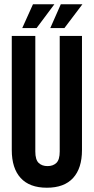

<svg xmlns="http://www.w3.org/2000/svg" viewBox="-20 -868 438 897"><path d="M145 -700V-160Q145 -122 160.5 -107Q176 -92 202 -92Q228 -92 243.5 -107Q259 -122 259 -160V-700H363V-167Q363 -82 321.5 -36.5Q280 9 199 9Q118 9 76.5 -36.5Q35 -82 35 -167V-700ZM234 -848 151 -737H84L134 -848ZM365 -848 281 -737H215L264 -848Z"/></svg>

Font: SVN-Bebas Neue
Style: Bold
Weight: 700
Designer: Ryoichi Tsunekawa
Foundry: Ryoichi Tsunekawa
Version: Version 1.300; ttfautohint (v1.7.9-c794)